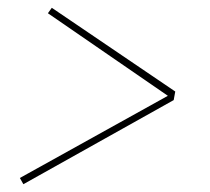

<svg xmlns="http://www.w3.org/2000/svg" viewBox="-20 -586 540 493"><path d="M40 -113 31 -129 411 -340 103 -552 113 -566 430 -351 426 -329Z"/></svg>

Font: Iosevka Thin
Style: Italic
Weight: 100
Italic angle: -9°
Monospace: yes
Designer: Belleve Invis
Foundry: Belleve Invis
Version: Version 32.5.0; ttfautohint (v1.8.4)